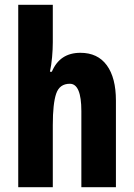

<svg xmlns="http://www.w3.org/2000/svg" viewBox="-20 -873 558 800"><path d="M200 -697Q200 -668 197 -634.5Q194 -601 188 -574H196Q229 -653 315 -653Q387 -653 425 -601Q463 -549 463 -454V-93H319V-410Q319 -524 271 -524Q228 -524 214 -482.5Q200 -441 200 -352V-93H56V-853H200Z"/></svg>

Font: Noto Sans Kannada UI ExtraCondensed ExtraBold
Style: Regular
Weight: 800
Width: 2
Designer: Jelle Bosma - Monotype Design Team
Foundry: Monotype Imaging Inc.
Version: Version 2.005; ttfautohint (v1.8.4.7-5d5b)